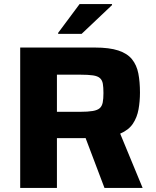

<svg xmlns="http://www.w3.org/2000/svg" viewBox="-20 -921 766 941"><path d="M79 0V-688H445Q516 -688 560 -673.5Q604 -659 627 -630.5Q650 -602 658 -561Q666 -520 666 -467Q666 -425 659 -385.5Q652 -346 631.5 -315Q611 -284 569 -266L679 0H492L386 -280L438 -255Q426 -247 414 -245.5Q402 -244 388 -244H259V0ZM259 -373H372Q411 -373 434.5 -377Q458 -381 469 -391Q480 -401 483.5 -419Q487 -437 487 -465Q487 -493 484 -510.5Q481 -528 470 -538Q459 -548 436 -551.5Q413 -555 373 -555H259ZM265 -755V-760L370 -901H529V-896L380 -755Z"/></svg>

Font: Saira SemiExpanded
Style: Bold
Weight: 700
Width: 6
Designer: Hector Gatti with collaboration of the Omnibus-Type team
Foundry: Omnibus-Type
Version: Version 1.101